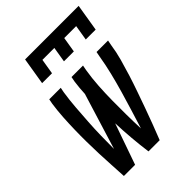

<svg xmlns="http://www.w3.org/2000/svg" viewBox="-217 -837 933 933"><g transform="rotate(-45 250.0 -370.0)"><path d="M71 0Q69 -41 66.5 -81.5Q64 -122 62.5 -163Q61 -204 60.5 -245Q60 -286 61 -327.5Q62 -369 64.5 -410.5Q67 -452 73 -494L78 -520H157L152 -494Q145 -448 141.5 -402Q138 -356 135 -310Q132 -264 131 -218.5Q130 -173 130 -127L219 -416Q220 -435 221.5 -454.5Q223 -474 226 -494L231 -520H310L305 -494Q297 -445 294 -396Q291 -347 290.5 -298.5Q290 -250 290.5 -201.5Q291 -153 293 -105Q308 -153 323 -201.5Q338 -250 352 -298.5Q366 -347 378 -396Q390 -445 398 -494L403 -520H482L477 -494Q471 -452 459.5 -410.5Q448 -369 435 -327.5Q422 -286 407.5 -245Q393 -204 378.5 -163Q364 -122 348.5 -81.5Q333 -41 317 0H240Q233 -52 228.5 -105Q224 -158 222 -211L148 0ZM109 -600 132 -740H500L477 -600H409L422 -679H340L327 -600H259L272 -679H190L177 -600Z"/></g></svg>

Font: Iosevka Term Oblique
Style: Regular
Weight: 400
Italic angle: -9°
Monospace: yes
Designer: Belleve Invis
Foundry: Belleve Invis
Version: Version 31.4.0